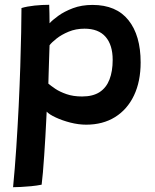

<svg xmlns="http://www.w3.org/2000/svg" viewBox="-20 -559 647 800"><path d="M34.5 221Q42 143.5 47.8 57Q53.5 -29.5 57.8 -116.2Q62 -203 64.5 -281.8Q67 -360.5 68.2 -423.5Q69.5 -486.5 69.5 -525.5Q93 -532.5 124.5 -535.8Q156 -539 185 -539Q185.5 -525 186 -502.5Q186.5 -480 186.5 -462Q198 -475 222.8 -493Q247.5 -511 283.8 -524.8Q320 -538.5 365.5 -538.5Q464.5 -538.5 515.2 -475Q566 -411.5 566 -299Q566 -219.5 538.2 -161.2Q510.5 -103 459.5 -71.2Q408.5 -39.5 339 -39.5Q307.5 -39.5 273.2 -48.2Q239 -57 211.8 -69.8Q184.5 -82.5 174.5 -94Q174 -82.5 172.5 -54Q171 -25.5 169 12Q167 49.5 164.2 88.2Q161.5 127 158.8 159.5Q156 192 153.5 210.5Q133.5 214.5 110.2 216.8Q87 219 66.8 220Q46.5 221 34.5 221ZM322 -157Q367 -157 395 -175.2Q423 -193.5 436.2 -227.8Q449.5 -262 449.5 -309.5Q449.5 -371.5 420 -405.5Q390.5 -439.5 332 -439.5Q296 -439.5 266 -427Q236 -414.5 215.5 -398.2Q195 -382 186.5 -370.5Q186 -362.5 185.5 -341.8Q185 -321 184 -295.5Q183 -270 182.5 -246.8Q182 -223.5 181.5 -210.5Q191.5 -202 210.2 -189.2Q229 -176.5 257 -166.8Q285 -157 322 -157Z"/></svg>

Font: Grandstander Thin Medium
Style: Regular
Weight: 500
Version: Version 1.200